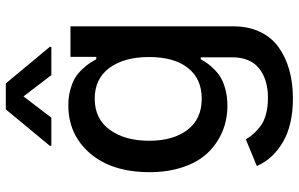

<svg xmlns="http://www.w3.org/2000/svg" viewBox="-202 -604 1022 657"><g transform="rotate(-90 308.5 -276.0)"><path d="M300.3 215.8Q208.5 215.8 150.1 181.4Q91.8 147 68.4 92.3L159.7 54.7Q168.5 69.3 178 80.3Q187.5 91.3 203.9 104Q220.2 116.7 245.1 123.5Q270 130.4 301.3 130.4Q364.7 130.4 402.6 99.9Q440.4 69.3 440.4 7.8V-99.6H433.6Q426.8 -86.9 419.4 -76.7Q412.1 -66.4 398.4 -52.7Q384.8 -39.1 368.9 -30Q353 -21 328.6 -14.6Q304.2 -8.3 275.4 -8.3Q226.6 -8.3 185.3 -25.9Q144 -43.5 113 -76.2Q82 -108.9 64.7 -160.2Q47.4 -211.4 47.4 -274.9Q47.4 -402.8 111.3 -477.8Q175.3 -552.7 276.4 -552.7Q305.2 -552.7 330.1 -545.7Q355 -538.6 370.4 -529.3Q385.7 -520 399.7 -504.9Q413.6 -489.7 419.9 -480.2Q426.3 -470.7 434.1 -457H441.9V-545.4H546.4V12.2Q546.4 63.5 527.6 103Q508.8 142.6 475.1 166.7Q441.4 190.9 397.2 203.4Q353 215.8 300.3 215.8ZM298.8 -96.2Q367.2 -96.2 404.3 -143.8Q441.4 -191.4 441.4 -276.4Q441.4 -361.3 404.3 -411.9Q367.2 -462.4 298.8 -462.4Q229.5 -462.4 192.1 -410.4Q154.8 -358.4 154.8 -276.4Q154.8 -193.8 192.1 -145Q229.5 -96.2 298.8 -96.2ZM233.9 -610.8H137.7V-616.2L262.2 -766.6H351.1L476.1 -616.2V-610.8H379.4L306.6 -706.1Z"/></g></svg>

Font: Karasuma Gothic
Style: Regular
Weight: 500
Designer: Rasmus Andersson / Ryoko Nishizuka
Foundry: Genbu
Version: Version 1.00